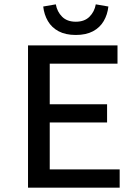

<svg xmlns="http://www.w3.org/2000/svg" viewBox="-20 -864 640 884"><path d="M109 0V-655H521V-571H209V-384H473V-300H209V-84H531V0ZM329 -703Q282 -703 250 -720Q218 -737 200.5 -767Q183 -797 179 -834L237 -844Q243 -810 266 -787Q289 -764 329 -764Q369 -764 392 -787Q415 -810 421 -844L479 -834Q475 -797 457.5 -767Q440 -737 408 -720Q376 -703 329 -703Z"/></svg>

Font: Source Code Pro ExtraLight Medium
Style: Regular
Weight: 500
Monospace: yes
Version: Version 1.018;hotconv 1.0.116;makeotfexe 2.5.65601